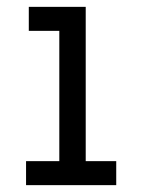

<svg xmlns="http://www.w3.org/2000/svg" viewBox="-20 -540 415 560"><path d="M56 0V-70H153V-450H64V-520H230V-70H319V0Z"/></svg>

Font: Zed Sans
Style: Regular
Weight: 400
Designer: Belleve Invis
Foundry: Belleve Invis
Version: Version 1.0.0; ttfautohint (v1.8.4)